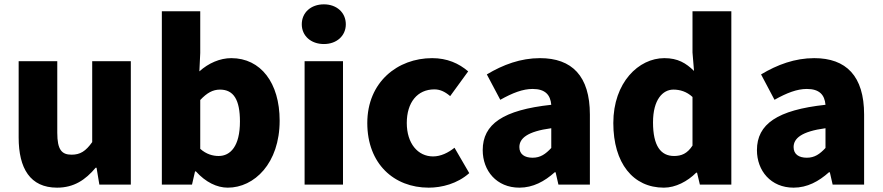

<svg xmlns="http://www.w3.org/2000/svg" viewBox="-20 -851 4068 885"><path d="M243 14C321 14 374 -22 421 -78H425L438 0H583V-569H405V-196C375 -154 350 -138 310 -138C265 -138 244 -160 244 -239V-569H66V-217C66 -75 119 14 243 14Z M1030 14C1152 14 1269 -98 1269 -295C1269 -469 1182 -583 1046 -583C994 -583 941 -560 899 -522L903 -607V-799H726V0H865L879 -61H883C928 -11 980 14 1030 14ZM988 -132C961 -132 931 -140 903 -165V-390C934 -423 961 -438 994 -438C1057 -438 1086 -391 1086 -291C1086 -177 1042 -132 988 -132Z M1384 0H1561V-569H1384ZM1473 -648C1532 -648 1574 -686 1574 -739C1574 -793 1532 -831 1473 -831C1413 -831 1371 -793 1371 -739C1371 -686 1413 -648 1473 -648Z M1956 14C2016 14 2088 -4 2143 -53L2075 -170C2046 -147 2012 -130 1976 -130C1906 -130 1855 -190 1855 -284C1855 -379 1904 -439 1982 -439C2007 -439 2029 -430 2055 -408L2138 -522C2095 -559 2041 -583 1972 -583C1813 -583 1673 -473 1673 -284C1673 -96 1796 14 1956 14Z M2374 14C2437 14 2490 -15 2537 -57H2541L2554 0H2699V-323C2699 -501 2616 -583 2469 -583C2380 -583 2299 -553 2224 -508L2286 -391C2343 -423 2390 -441 2435 -441C2493 -441 2517 -414 2521 -368C2299 -344 2205 -279 2205 -159C2205 -64 2269 14 2374 14ZM2435 -124C2398 -124 2374 -140 2374 -173C2374 -213 2410 -245 2521 -260V-169C2495 -141 2471 -124 2435 -124Z M3040 14C3094 14 3149 -15 3189 -55H3193L3206 0H3351V-799H3172V-609L3179 -524C3142 -560 3105 -583 3042 -583C2924 -583 2807 -471 2807 -284C2807 -99 2898 14 3040 14ZM3087 -132C3026 -132 2990 -178 2990 -287C2990 -392 3035 -438 3084 -438C3114 -438 3145 -429 3172 -404V-180C3148 -143 3121 -132 3087 -132Z M3638 14C3701 14 3754 -15 3801 -57H3805L3818 0H3963V-323C3963 -501 3880 -583 3733 -583C3644 -583 3563 -553 3488 -508L3550 -391C3607 -423 3654 -441 3699 -441C3757 -441 3781 -414 3785 -368C3563 -344 3469 -279 3469 -159C3469 -64 3533 14 3638 14ZM3699 -124C3662 -124 3638 -140 3638 -173C3638 -213 3674 -245 3785 -260V-169C3759 -141 3735 -124 3699 -124Z"/></svg>

Font: Noto Sans Korean Black
Style: Bold
Weight: 900
Designer: Ryoko NISHIZUKA (kana & ideographs); Paul D. Hunt (Latin, Greek & Cyrillic); Wenlong ZHANG (bopomofo); Sandoll Communica
Foundry: Adobe Systems Incorporated
Version: Version 1.000;PS 1;hotconv 1.0.78;makeotf.lib2.5.61930